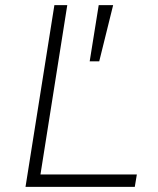

<svg xmlns="http://www.w3.org/2000/svg" viewBox="-20 -725 614 745"><path d="M79 0 191 -705H241L137 -48H511L503 0ZM328 -487 363 -705H419L365 -487Z"/></svg>

Font: Nunito Sans 7pt ExtraLight
Style: Italic
Weight: 250
Italic angle: -9°
Designer: Vernon Adams
Foundry: Vernon Adams
Version: Version 3.101;gftools[0.9.27]